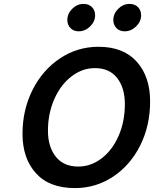

<svg xmlns="http://www.w3.org/2000/svg" viewBox="-20 -953 787 981"><path d="M95 -269Q95 -392 146.5 -494Q198 -596 287 -655Q376 -714 483 -714Q611 -714 679 -637.5Q747 -561 747 -435Q747 -311 696.5 -210Q646 -109 558 -50.5Q470 8 363 8Q232 8 163.5 -68Q95 -144 95 -269ZM618 -421Q618 -504 578.5 -554.5Q539 -605 465 -605Q400 -605 344.5 -562Q289 -519 257 -445.5Q225 -372 225 -285Q225 -203 265 -152.5Q305 -102 380 -102Q445 -102 500 -144.5Q555 -187 586.5 -260Q618 -333 618 -421ZM559 -851Q559 -883 584 -908Q609 -933 642 -933Q669 -933 685 -916.5Q701 -900 701 -875Q701 -843 675.5 -818Q650 -793 617 -793Q591 -793 575 -809.5Q559 -826 559 -851ZM324 -851Q324 -883 349 -908Q374 -933 407 -933Q434 -933 450 -916.5Q466 -900 466 -875Q466 -843 440.5 -818Q415 -793 382 -793Q356 -793 340 -809.5Q324 -826 324 -851Z"/></svg>

Font: Be Vietnam SemiBold
Style: Italic
Weight: 600
Italic angle: -9.556°
Designer: Gabriel Lam
Foundry: TypeRant
Version: Version 3.000